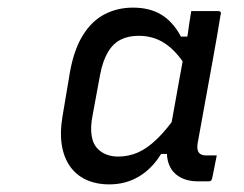

<svg xmlns="http://www.w3.org/2000/svg" viewBox="-20 -779 640 504"><path d="M267 -295Q232 -295 205.5 -307.5Q179 -320 163 -343.5Q147 -367 142 -399.5Q137 -432 144 -473L164 -592Q175 -651 198.5 -688Q222 -725 255.5 -742Q289 -759 329 -759Q373 -759 403.5 -740.5Q434 -722 455 -683H480L468 -605Q443 -645 413 -665Q383 -685 344 -685Q317 -685 297 -675Q277 -665 263.5 -642.5Q250 -620 243 -584L223 -476Q217 -446 220.5 -423Q224 -400 238 -387Q247 -378 260.5 -373Q274 -368 290 -368Q317 -368 341.5 -378.5Q366 -389 392 -414Q418 -439 447 -481L428 -375H403Q379 -336 344.5 -315.5Q310 -295 267 -295ZM549 -371Q546 -356 543 -341Q540 -326 537 -311Q536 -307 534 -305Q532 -303 528 -303Q524 -303 515 -303Q506 -303 500 -303Q470 -303 450 -315.5Q430 -328 422.5 -350.5Q415 -373 420 -404Q429 -448 436.5 -491Q444 -534 452 -577.5Q460 -621 468 -664Q471 -677 473 -690.5Q475 -704 477 -718.5Q479 -733 482 -750Q500 -750 517 -750Q534 -750 552 -750Q557 -750 559 -747.5Q561 -745 559 -740Q550 -684 539.5 -627Q529 -570 519 -514Q509 -458 499 -404Q496 -387 501.5 -379Q507 -371 521 -371Q525 -371 528.5 -371Q532 -371 534 -371Z"/></svg>

Font: Rec Mono Linear
Style: Italic
Weight: 400
Italic angle: -10°
Monospace: yes
Version: Version 1.085; ttfautohint (v1.8.4.7-5d5b)